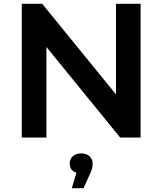

<svg xmlns="http://www.w3.org/2000/svg" viewBox="-20 -720 850 1005"><path d="M716 -700V0H609L223 -474V0H94V-700H201L587 -226V-700ZM465 136Q465 164 449 195L417 265H356L380 184Q345 173 345 136Q345 112 361.5 97.5Q378 83 405 83Q432 83 448.5 98Q465 113 465 136Z"/></svg>

Font: APTA Sans SemiBold
Style: Bold
Weight: 600
Version: Version 7.200